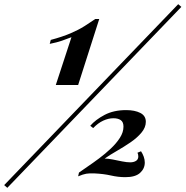

<svg xmlns="http://www.w3.org/2000/svg" viewBox="-133 -844 888 919"><path d="M720 -824 735 -811 -98 55 -113 42ZM342 -753 241 -437H134L209 -666Q186 -657 163 -649Q140 -641 105 -634L110 -653Q166 -668 204.5 -684.5Q243 -701 271.5 -719Q300 -737 323 -753ZM471 -317Q512 -317 538.5 -303.5Q565 -290 565 -261Q565 -234 544 -209Q523 -184 491.5 -162.5Q460 -141 426 -121.5Q392 -102 368 -85Q385 -85 407 -80.5Q429 -76 451.5 -71.5Q474 -67 490 -67Q507 -67 518 -74Q529 -81 529 -95Q529 -105 525 -113L542 -120Q550 -108 555 -94Q560 -80 560 -66Q560 -37 537.5 -16.5Q515 4 467 4Q433 4 398 -4Q363 -12 319 -14Q295 -15 280 -12.5Q265 -10 241 0L245 -18Q260 -29 286 -46.5Q312 -64 341.5 -86Q371 -108 397.5 -133Q424 -158 441 -184.5Q458 -211 458 -238Q458 -260 445 -269Q432 -278 410 -278Q386 -278 361 -266.5Q336 -255 313 -231L299 -242Q324 -271 367.5 -294Q411 -317 471 -317Z"/></svg>

Font: Playfair Display ExtraBold
Style: Italic
Weight: 800
Italic angle: -14°
Designer: Claus Eggers Sørensen
Foundry: Claus Eggers Sørensen
Version: Version 1.203